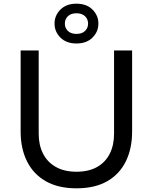

<svg xmlns="http://www.w3.org/2000/svg" viewBox="-20 -1004 829 1042"><path d="M395 18Q296 18 228.5 -20.5Q161 -59 126.5 -128.5Q92 -198 92 -290V-730H190V-278Q190 -217 213.5 -170.5Q237 -124 283 -98Q329 -72 395 -72Q461 -72 506.5 -97.5Q552 -123 575.5 -169.5Q599 -216 599 -278V-730H697V-290Q697 -198 663 -128.5Q629 -59 562 -20.5Q495 18 395 18ZM395 -768Q340 -768 308 -800Q276 -832 276 -876Q276 -920 308 -952Q340 -984 395 -984Q450 -984 482 -952Q514 -920 514 -876Q514 -832 482 -800Q450 -768 395 -768ZM395 -820Q425 -820 441.5 -836Q458 -852 458 -876Q458 -900 441.5 -916Q425 -932 395 -932Q365 -932 348.5 -916Q332 -900 332 -876Q332 -852 348.5 -836Q365 -820 395 -820Z"/></svg>

Font: SVN-Sora Variable
Style: Regular
Weight: 400
Designer: Jonathan Barnbrook, Julián Moncada
Foundry: Barnbrook Fonts
Version: Version 2.000 - Viet hoa boi STYLEno.1 Fonts